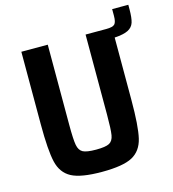

<svg xmlns="http://www.w3.org/2000/svg" viewBox="-115 -873 880 976"><g transform="rotate(-15 325.0 -385.0)"><path d="M650 -778V-755Q650 -709 642.5 -685.5Q635 -662 611.5 -650Q588 -638 540 -635V-306Q540 -169 525.5 -107Q511 -45 462 -18.5Q413 8 302 8Q191 8 141.5 -18.5Q92 -45 77.5 -107Q63 -169 63 -306V-688H202V-266Q202 -189 207.5 -159.5Q213 -130 232.5 -119.5Q252 -109 302 -109Q352 -109 371.5 -119.5Q391 -130 396 -159.5Q401 -189 401 -266V-688H510Q544 -688 554.5 -699Q565 -710 565 -743V-778Z"/></g></svg>

Font: Saira Semi Condensed SemiBold
Style: Regular
Weight: 600
Width: 4
Designer: Hector Gatti with collaboration of the Omnibus-Type team
Foundry: Omnibus-Type
Version: Version 1.001; ttfautohint (v1.8)